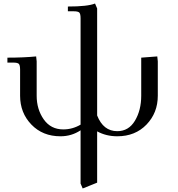

<svg xmlns="http://www.w3.org/2000/svg" viewBox="-20 -766 1008 1089"><path d="M22 -411V-439Q115 -439 185 -446L188 -418V-223Q188 -146 228 -89Q268 -32 339 -32Q391 -32 437 -59V-662Q437 -687 430 -694.5Q423 -702 398 -702H365V-729Q477 -729 519 -746L531 -718V-111Q566 -22 645 -22Q710 -22 745.5 -81.5Q781 -141 781 -223V-439L872 -446L875 -418V-223Q875 -126 811 -59.5Q747 7 645 7Q582 7 531 -21V270L449 303L437 275V-27Q386 7 323 7Q222 7 158 -59.5Q94 -126 94 -223V-371Q94 -396 87 -403.5Q80 -411 55 -411Z"/></svg>

Font: Dihjauti
Style: Bold
Weight: 700
Designer: T. Christopher White
Version: Version 3.0.0